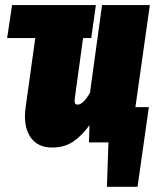

<svg xmlns="http://www.w3.org/2000/svg" viewBox="-20 -554 620 747"><path d="M563 -534.2 506.8 -137.2H559.1L515.1 172.9H396L401.9 0H326.2L328.1 -66.9Q297.9 -25.4 264.2 -2.7Q230.5 20 183.1 20Q124.5 20 96.9 -22.9Q69.3 -65.9 80.1 -139.2L117.2 -405.8H7.8L26.9 -534.2H353L335 -405.8H303.2L271 -171.9Q269.5 -157.7 271.7 -152.3Q273.9 -147 282.2 -147Q303.2 -147 330.1 -192.9L377 -534.2Z"/></svg>

Font: Fira Sans Compressed Heavy
Style: Italic
Weight: 900
Width: 3
Italic angle: -8°
Designer: Carrois Corporate & Edenspiekermann AG
Foundry: Carrois Corporate GbR & Edenspiekermann AG
Version: Version 4.203;PS 004.203;hotconv 1.0.88;makeotf.lib2.5.64775